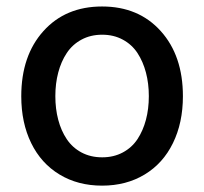

<svg xmlns="http://www.w3.org/2000/svg" viewBox="-20 -573 642 604"><path d="M46.9 -270.2Q46.9 -397.7 116.5 -475.1Q186.1 -552.6 301.1 -552.6Q416.2 -552.6 485.8 -475.1Q555.4 -397.7 555.4 -270.2Q555.4 -186.8 524.1 -122.9Q492.9 -58.9 435 -24Q377.1 11 301.1 11Q225.1 11 167.3 -24Q109.4 -58.9 78.1 -122.9Q46.9 -186.8 46.9 -270.2ZM301.5 -78.1Q337.7 -78.1 366.3 -93.4Q394.9 -108.7 412.5 -135.3Q430 -161.9 439.1 -196.2Q448.2 -230.5 448.2 -270.6Q448.2 -310.4 439.1 -344.8Q430 -379.3 412.5 -406.1Q394.9 -432.9 366.3 -448.3Q337.7 -463.8 301.5 -463.8Q264.9 -463.8 236.3 -448.3Q207.7 -432.9 190 -406.1Q172.2 -379.3 163.2 -344.8Q154.1 -310.4 154.1 -270.6Q154.1 -230.5 163.2 -196.2Q172.2 -161.9 190 -135.3Q207.7 -108.7 236.3 -93.4Q264.9 -78.1 301.5 -78.1Z"/></svg>

Font: TID UI Medium
Style: Regular
Weight: 500
Designer: The TID Project Authors
Foundry: Bakken & Bæck
Version: Version 1.001;hotconv 1.0.109;makeotfexe 2.5.65596